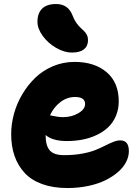

<svg xmlns="http://www.w3.org/2000/svg" viewBox="-20 -884 697 964"><path d="M340.8 -620.1Q302.7 -620.1 262 -643.6Q221.2 -667 194.6 -703.6Q168 -740.2 168 -774.9Q168 -816.9 191.2 -840.3Q214.4 -863.8 262.2 -863.8Q323.2 -863.8 345.2 -804.2Q352.1 -785.6 362.5 -770.5Q373 -755.4 383.1 -746.1Q393.1 -736.8 402.1 -728Q411.1 -719.2 416.5 -708Q421.9 -696.8 421.9 -682.1Q421.9 -652.8 401.4 -636.5Q380.9 -620.1 340.8 -620.1ZM318.8 60.1Q246.6 60.1 191.9 40.3Q137.2 20.5 103.5 -16.1Q69.8 -52.7 53 -101.3Q36.1 -149.9 36.1 -210Q36.1 -261.2 50.3 -313Q64.5 -364.7 92.3 -411.4Q120.1 -458 157.7 -494.1Q195.3 -530.3 246.3 -551.8Q297.4 -573.2 354 -573.2Q454.6 -573.2 515.4 -521.5Q576.2 -469.7 576.2 -375Q576.2 -334.5 561.5 -300.8Q546.9 -267.1 522.2 -244.1Q497.6 -221.2 464.1 -205.6Q430.7 -189.9 393.3 -182.9Q356 -175.8 315.9 -175.8Q244.1 -175.8 209 -206.1Q209 -152.3 230 -128.7Q251 -105 301.8 -105Q350.6 -105 391.8 -112.5Q433.1 -120.1 460 -131.1Q486.8 -142.1 508.3 -153.1Q529.8 -164.1 548.8 -171.6Q567.9 -179.2 584 -179.2Q627 -179.2 627 -125Q627 -97.7 613.3 -70.8Q599.6 -43.9 572.8 -20.5Q545.9 2.9 509.3 21Q472.7 39.1 423.3 49.6Q374 60.1 318.8 60.1ZM356.9 -397Q316.9 -397 283.7 -371.8Q250.5 -346.7 231 -305.2Q232.4 -304.7 246.6 -301.8Q260.7 -298.8 272.2 -297.4Q283.7 -295.9 296.9 -295.9Q339.8 -295.9 373.5 -315.7Q407.2 -335.4 407.2 -361.8Q407.2 -397 356.9 -397Z"/></svg>

Font: Shantell Sans Irregular
Style: Regular
Weight: 800
Designer: Stephen Nixon, Anya Danilova, Shantell Martin
Foundry: Arrow Type
Version: Version 1.006;[9816181b4]